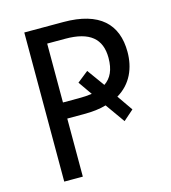

<svg xmlns="http://www.w3.org/2000/svg" viewBox="-107 -801 791 888"><g transform="rotate(-15 288.5 -357.0)"><path d="M529 -504C529 -637 451 -714 278 -714H91V0H180V-278H260C302 -278 336 -282 367 -291L433 -198L482 -241L430 -316C500 -357 529 -428 529 -504ZM180 -355V-637H267C383 -637 437 -592 437 -500C437 -443 419 -406 386 -384L326 -467L273 -425L319 -359C298 -356 278 -355 253 -355Z"/></g></svg>

Font: Noto Sans Thai
Style: Regular
Weight: 400
Designer: Monotype Design Team
Foundry: Monotype Imaging Inc.
Version: Version 1.901